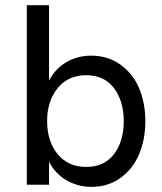

<svg xmlns="http://www.w3.org/2000/svg" viewBox="-20 -710 622 738"><path d="M331.5 8.3Q279.3 8.3 235.6 -17.1Q191.9 -42.5 168.5 -88.4V0H83V-689.9H168.5V-399.9Q191.9 -445.8 234.9 -470.9Q277.8 -496.1 330.1 -496.1Q395 -496.1 443.1 -461.4Q491.2 -426.8 514.9 -370.4Q538.6 -314 538.6 -244.1Q538.6 -174.3 514.9 -117.7Q491.2 -61 443.4 -26.4Q395.5 8.3 331.5 8.3ZM311.5 -68.4Q380.4 -68.4 418 -117.4Q455.6 -166.5 455.6 -244.1Q455.6 -321.8 418 -371.3Q380.4 -420.9 311.5 -420.9Q241.7 -420.9 201.4 -371.1Q161.1 -321.3 161.1 -244.1Q161.1 -167 201.4 -117.7Q241.7 -68.4 311.5 -68.4Z"/></svg>

Font: HK Grotesk Medium Legacy
Style: Regular
Weight: 500
Designer: Alfredo Marco Pradil
Foundry: Hanken Design Co.
Version: Version 2.022;PS 002.022;hotconv 1.0.88;makeotf.lib2.5.64775